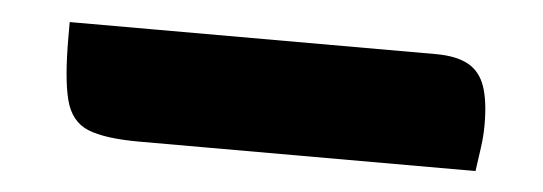

<svg xmlns="http://www.w3.org/2000/svg" viewBox="-26 9 653 231"><g transform="rotate(5 300.0 125.0)"><path d="M51 57H493Q518 57 532.5 65Q547 73 553 90.5Q559 108 559 137Q559 150 557 164.5Q555 179 553 193H147Q105 193 84.5 184.5Q64 176 57.5 150.5Q51 125 51 75Q51 70 51 65.5Q51 61 51 57Z"/></g></svg>

Font: Recursive Monospace Casual
Style: Bold
Weight: 700
Version: Version 1.047